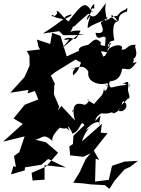

<svg xmlns="http://www.w3.org/2000/svg" viewBox="-51 -1142 905 1232"><path d="M206 -825 121 -815 138 -783 139 -721 106 -647 15 -547 132 -565 125 -543 173 -558 195 -504 108 -470 36 -382 95 -347 -31 -233 107 -267 73 -166 39 -141 51 -71 35 -76 20 -23 108 -49 109 -68 215 -85 258 -122 372 -67 235 -82V11L158 16L152 -33L244 -73L322 -162L244 -229L175 -246C222 -252 223 -293 287 -237C274 -259 311 -303 338 -328C288 -357 325 -306 382 -320C348 -344 401 -296 395 -306C370 -348 397 -330 414 -284C473 -307 462 -380 491 -339L420 -271L417 -218L394 -203L399 -145L484 -136L530 -158L499 -121L459 -35L419 30L485 35L531 41L622 46L651 70L684 18L748 -55L785 -72L834 -110L747 -105L668 -78L647 12L559 23L563 -124L585 -115L551 -176L639 -287L595 -291L603 -347L475 -235C505 -338 581 -359 498 -305C542 -365 604 -373 585 -336C588 -406 614 -421 561 -366C563 -412 638 -424 583 -417C663 -402 675 -437 670 -415C722 -416 731 -487 739 -493C784 -473 748 -415 711 -431C741 -495 714 -448 769 -509C804 -512 742 -573 788 -600C744 -540 806 -655 738 -602C732 -623 765 -584 781 -598C684 -595 658 -568 654 -589C635 -621 685 -639 651 -620C666 -622 722 -621 732 -700C769 -708 774 -670 827 -745C822 -740 747 -736 779 -705C847 -793 767 -777 813 -769C844 -809 795 -856 828 -853C763 -864 766 -814 728 -825C749 -855 691 -863 649 -830C620 -849 688 -885 624 -786C643 -789 559 -766 615 -762C603 -824 572 -817 639 -806C640 -856 667 -877 639 -855C673 -870 698 -908 660 -866C669 -843 571 -841 598 -867C560 -911 546 -876 514 -854C497 -850 448 -844 456 -816L377 -780L337 -912L284 -931L271 -860L186 -888L196 -842ZM329 -456 295 -537 297 -591 301 -605 275 -657 303 -679 434 -760 469 -740C444 -678 451 -691 419 -658C403 -702 467 -707 401 -702C455 -708 494 -740 527 -660C548 -723 558 -715 518 -692C496 -612 592 -591 640 -609C637 -548 671 -563 623 -600C663 -592 609 -523 618 -586C610 -517 597 -534 548 -468C592 -472 566 -456 508 -504C541 -504 496 -445 433 -468C419 -443 476 -481 410 -429C427 -408 390 -428 452 -457C407 -409 473 -476 502 -466C437 -490 404 -477 429 -370L343 -462L319 -432ZM383 -875C410 -908 357 -872 363 -893C433 -920 420 -847 466 -945C377 -953 394 -904 418 -973C428 -968 422 -975 516 -1054C556 -1013 573 -1048 628 -1122C620 -1064 627 -1087 634 -995C637 -1051 651 -1039 595 -996C606 -967 631 -920 562 -932C572 -865 608 -925 627 -900L622 -829C672 -888 638 -868 683 -884C668 -945 673 -1027 723 -997C637 -1027 656 -1081 703 -1007C725 -1010 687 -1044 764 -1069C745 -1019 785 -1119 754 -1081C694 -1054 740 -1062 651 -1003C700 -1029 646 -1012 710 -1040C647 -1046 608 -961 623 -1053C656 -1002 588 -1017 512 -961C507 -1008 556 -1081 508 -1014C496 -1033 554 -1074 533 -1075C574 -1057 498 -1066 553 -1118C553 -1091 560 -1083 543 -1089C498 -1049 547 -1078 532 -1079C493 -1129 480 -1124 388 -1004C344 -1038 330 -1074 310 -1072C337 -1048 259 -1017 296 -1043C262 -1053 280 -1030 358 -1019C408 -1034 438 -1068 364 -1034C387 -1046 347 -1005 224 -927L329 -942L355 -916L492 -918L454 -923L347 -832Z"/></svg>

Font: Hussar Lance
Style: ExBdObl
Weight: 700
Foundry: Cannot Into Space Fonts, PlusOne Fonts
Version: Version 2.270